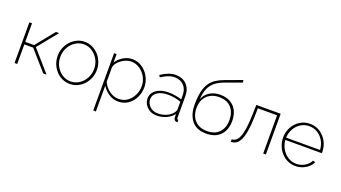

<svg xmlns="http://www.w3.org/2000/svg" viewBox="-71 -1421 4095 2306"><g transform="rotate(20 1976.5 -267.5)"><path d="M81 0V-520H115V-282H228L420 -520H461L256 -267L490 0H447L228 -250H115V0Z M788 10Q718 10 661 -27Q604 -64 571 -125Q538 -186 538 -258Q538 -313 557.5 -362Q577 -411 611.5 -448Q646 -485 691 -506.5Q736 -528 788 -528Q840 -528 885.5 -506.5Q931 -485 965.5 -448Q1000 -411 1019.5 -362Q1039 -313 1039 -258Q1039 -204 1019.5 -155.5Q1000 -107 966 -70Q932 -33 886.5 -11.5Q841 10 788 10ZM572 -257Q572 -192 601.5 -138.5Q631 -85 679.5 -53.5Q728 -22 787 -22Q847 -22 896 -54Q945 -86 974.5 -140.5Q1004 -195 1004 -259Q1004 -324 974.5 -377.5Q945 -431 896 -463.5Q847 -496 788 -496Q730 -496 680.5 -463.5Q631 -431 601.5 -376.5Q572 -322 572 -257Z M1406 10Q1338 10 1284.5 -27Q1231 -64 1198 -116V213H1164V-520H1196V-412Q1229 -463 1283 -495.5Q1337 -528 1397 -528Q1451 -528 1496.5 -505Q1542 -482 1575.5 -443.5Q1609 -405 1627.5 -357Q1646 -309 1646 -259Q1646 -187 1616 -126Q1586 -65 1532 -27.5Q1478 10 1406 10ZM1401 -22Q1465 -22 1512.5 -56.5Q1560 -91 1586 -145.5Q1612 -200 1612 -259Q1612 -321 1582.5 -375Q1553 -429 1503 -462.5Q1453 -496 1392 -496Q1363 -496 1330.5 -484Q1298 -472 1269 -451Q1240 -430 1220.5 -403Q1201 -376 1198 -346V-167Q1216 -126 1247 -93Q1278 -60 1317.5 -41Q1357 -22 1401 -22Z M1727 -149Q1727 -194 1754.5 -228Q1782 -262 1830.5 -281.5Q1879 -301 1943 -301Q1985 -301 2030 -293.5Q2075 -286 2111 -273V-328Q2111 -404 2066.5 -450.5Q2022 -497 1947 -497Q1909 -497 1866 -480.5Q1823 -464 1780 -434L1763 -459Q1864 -528 1949 -528Q2039 -528 2092 -473.5Q2145 -419 2145 -326V-52Q2145 -30 2163 -30V0Q2148 1 2144 -1Q2130 -4 2122 -16Q2114 -28 2113 -42V-87Q2077 -41 2019.5 -15.5Q1962 10 1898 10Q1849 10 1810.5 -11.5Q1772 -33 1749.5 -69Q1727 -105 1727 -149ZM2093 -104Q2111 -127 2111 -148V-243Q2034 -273 1945 -273Q1862 -273 1811 -239.5Q1760 -206 1760 -151Q1760 -115 1778.5 -85Q1797 -55 1829 -37Q1861 -19 1902 -19Q1964 -19 2015.5 -42.5Q2067 -66 2093 -104Z M2530 10Q2407 10 2345.5 -66.5Q2284 -143 2284 -271Q2284 -370 2299.5 -437Q2315 -504 2345 -548Q2375 -592 2418 -620Q2461 -648 2517 -668L2733 -748L2740 -717L2535 -643Q2466 -618 2420.5 -583Q2375 -548 2350.5 -493Q2326 -438 2320 -352Q2345 -417 2402 -452Q2459 -487 2534 -487Q2613 -487 2667 -455.5Q2721 -424 2748.5 -368Q2776 -312 2776 -239Q2776 -124 2712.5 -57Q2649 10 2530 10ZM2530 -22Q2632 -22 2686.5 -81Q2741 -140 2741 -238Q2741 -335 2687.5 -395.5Q2634 -456 2530 -456Q2470 -456 2422.5 -431Q2375 -406 2347 -357.5Q2319 -309 2319 -238Q2319 -177 2343 -128Q2367 -79 2414 -50.5Q2461 -22 2530 -22Z M2845 1V-31Q2872 -31 2895 -47Q2918 -63 2935.5 -102Q2953 -141 2964 -210Q2975 -279 2978 -384L2982 -520H3293V0H3259V-488H3013L3011 -383Q3008 -271 2995.5 -196.5Q2983 -122 2962 -79Q2941 -36 2912 -17.5Q2883 1 2845 1Z M3671 10Q3618 10 3572 -11.5Q3526 -33 3491.5 -70.5Q3457 -108 3437.5 -157.5Q3418 -207 3418 -263Q3418 -336 3451 -396Q3484 -456 3540.5 -492Q3597 -528 3667 -528Q3739 -528 3795.5 -491.5Q3852 -455 3885.5 -394.5Q3919 -334 3920 -260Q3920 -256 3919.5 -252Q3919 -248 3919 -244H3453Q3458 -181 3488.5 -130Q3519 -79 3567 -49Q3615 -19 3673 -19Q3730 -19 3780 -48.5Q3830 -78 3851 -124L3882 -116Q3867 -80 3835 -51.5Q3803 -23 3760.5 -6.5Q3718 10 3671 10ZM3452 -273H3886Q3882 -339 3852 -389.5Q3822 -440 3774.5 -469Q3727 -498 3668 -498Q3610 -498 3562.5 -469Q3515 -440 3485.5 -389Q3456 -338 3452 -273Z"/></g></svg>

Font: Raleway ExtraLight
Style: Regular
Weight: 200
Designer: Matt McInerney, Pablo Impallari, Rodrigo Fuenzalida
Foundry: Matt McInerney, Pablo Impallari, Rodrigo Fuenzalida
Version: Version 4.026